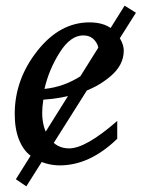

<svg xmlns="http://www.w3.org/2000/svg" viewBox="-20 -572 500 678"><path d="M417 -393Q417 -342 369.5 -302Q322 -262 259.5 -243Q197 -224 133 -220Q129 -194 129 -174Q129 -119 155 -83.5Q181 -48 224 -48Q283 -48 394 -145V-82Q297 12 191 12Q165 12 140 4.5Q115 -3 89 -21.5Q63 -40 47.5 -78Q32 -116 32 -170Q32 -291 111.5 -392Q191 -493 296 -493Q357 -493 387 -458.5Q417 -424 417 -393ZM328 -394Q328 -415 313 -431Q298 -447 274 -447Q229 -447 191 -387Q153 -327 137 -258Q206 -265 267 -304.5Q328 -344 328 -394ZM460 -527 73 86 36 61 420 -552Z"/></svg>

Font: Veleka
Style: Italic
Weight: 400
Italic angle: -12°
Designer: Stefan Peev, Context Ltd, 2016; SIL International, 1997-2014.
Foundry: Stefan Peev, Context Ltd, 2016
Version: Version 1.000